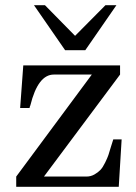

<svg xmlns="http://www.w3.org/2000/svg" viewBox="-20 -714 521 734"><path d="M331 -429H186Q125 -429 96 -311Q95 -309 94.5 -307.5Q94 -306 93.5 -304Q93 -302 93 -301H57L69 -464H439V-429L148 -39H310Q327 -39 341 -47Q355 -55 364 -64.5Q373 -74 382 -92.5Q391 -111 394.5 -121.5Q398 -132 404.5 -154Q411 -176 413 -181H445L434 0H42V-39ZM110 -694H152L267 -577L383 -694H425L306 -522H229Z"/></svg>

Font: Academico
Style: Regular
Weight: 400
Foundry: Steinberg Media Technologies GmbH
Version: Version 0.902